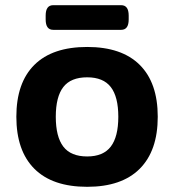

<svg xmlns="http://www.w3.org/2000/svg" viewBox="-20 -712 670 740"><path d="M316 8Q182 8 112.5 -61.5Q43 -131 43 -262Q43 -393 112.5 -462Q182 -531 316 -531Q449 -531 518.5 -462Q588 -393 588 -262Q588 -131 518.5 -61.5Q449 8 316 8ZM316 -109Q378 -109 407 -147Q436 -185 436 -262Q436 -339 407 -376.5Q378 -414 316 -414Q253 -414 224 -376.5Q195 -339 195 -262Q195 -185 224 -147Q253 -109 316 -109ZM185 -597Q156 -597 156 -637V-652Q156 -692 185 -692H447Q476 -692 476 -652V-637Q476 -597 447 -597Z"/></svg>

Font: Asap Semi Expanded
Style: Bold
Weight: 700
Width: 6
Designer: Pablo Cosgaya
Foundry: Omnibus-Type
Version: Version 3.001; ttfautohint (v1.8.4.7-5d5b)